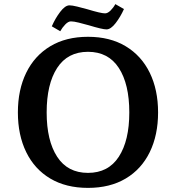

<svg xmlns="http://www.w3.org/2000/svg" viewBox="-20 -899 857 934"><path d="M67 -352Q67 -462 107.5 -545Q148 -628 224.5 -674Q301 -720 408 -720Q515 -720 591.5 -674Q668 -628 708.5 -545Q749 -462 749 -352Q749 -242 708.5 -159Q668 -76 591.5 -30.5Q515 15 408 15Q301 15 224.5 -30.5Q148 -76 107.5 -159Q67 -242 67 -352ZM609 -352Q609 -490 558 -568.5Q507 -647 408 -647Q309 -647 258 -568.5Q207 -490 207 -352Q207 -215 258 -136.5Q309 -58 408 -58Q507 -58 558 -136.5Q609 -215 609 -352ZM318 -873Q331 -873 355.5 -867Q380 -861 405 -854Q471 -834 491 -834Q504 -834 518 -848Q532 -862 541 -879L583 -855Q566 -817 542.5 -786.5Q519 -756 498 -756Q478 -756 412 -776Q387 -783 363 -789Q339 -795 325 -795Q312 -795 297.5 -780Q283 -765 273 -747L232 -771Q249 -810 273 -841.5Q297 -873 318 -873Z"/></svg>

Font: Andada Pro
Style: Bold
Weight: 700
Designer: Carolina Giovagnoli
Foundry: Huerta Tipografica
Version: Version 3.005; ttfautohint (v1.8.4)